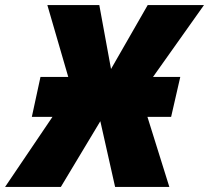

<svg xmlns="http://www.w3.org/2000/svg" viewBox="-79 -734 821 754"><path d="M127 -275H46L80 -432H189L107 -714H311L357 -463L501 -714H722L522 -432H629L593 -275H500L586 0H373L315 -258L160 0H-59Z"/></svg>

Font: Noto Sans Display Black
Style: Italic
Weight: 900
Italic angle: -12°
Designer: Monotype Design team
Foundry: Monotype Imaging Inc.
Version: Version 1.000